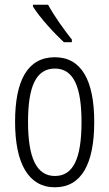

<svg xmlns="http://www.w3.org/2000/svg" viewBox="-20 -878 464 815"><path d="M184 -858H120V-850C149 -803 212 -735 251 -699H285V-710C252 -752 212 -807 184 -858ZM380 -360C380 -536 326 -635 213 -635C98 -635 44 -538 44 -361C44 -184 101 -83 213 -83C326 -83 380 -183 380 -360ZM99 -361C99 -509 132 -587 213 -587C294 -587 326 -506 326 -360C326 -205 291 -131 213 -131C134 -131 99 -210 99 -361Z"/></svg>

Font: Noto Sans Kannada UI ExtraCondensed Light
Style: Regular
Weight: 300
Width: 2
Designer: Jelle Bosma - Monotype Design Team
Foundry: Monotype Imaging Inc.
Version: Version 2.005